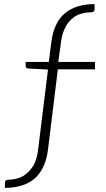

<svg xmlns="http://www.w3.org/2000/svg" viewBox="-20 -736 518 936"><path d="M262 -398H443V-434H264L277 -528C280 -555 287 -579 296 -598C305 -617 316 -631 329 -643C342 -655 356 -663 372 -668C388 -673 405 -676 423 -676C435 -676 441 -681 441 -691V-716C380 -716 332 -701 296 -671C260 -641 238 -593 230 -529L218 -434H105V-414C105 -406 109 -403 118 -402L214 -397L166 -8C163 19 157 42 148 61C139 80 127 94 114 106C101 118 87 127 71 132C55 137 39 140 22 140C10 140 4 145 4 156V180C33 180 60 176 84 169C108 162 129 151 147 136C165 121 180 100 191 77C202 54 210 26 214 -7Z"/></svg>

Font: SVN-Aleo
Style: Light
Weight: 300
Designer: Alessio Laiso
Version: Version 1.2.2